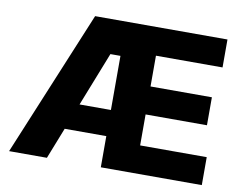

<svg xmlns="http://www.w3.org/2000/svg" viewBox="-77 -812 1163 918"><g transform="rotate(10 504.5 -353.5)"><path d="M313.5 -707H956.1V-571.3H632.8V-421.9H930.7V-286.1H632.8V-135.7H956.1V0H465.8V-151.4H263.7L204.1 0H20.5ZM465.8 -278.3V-541H417L313.5 -278.3Z"/></g></svg>

Font: Pretendard JP ExtraBold
Style: Regular
Weight: 800
Designer: Base glyphs from Inter by Rasmus Andersson; Hangeul glyphs from Noto Sans CJK(Source Han Sans) by Jang Soo-young and Kan
Foundry: Kil Hyung-jin
Version: Version 1.309